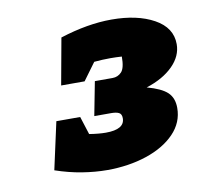

<svg xmlns="http://www.w3.org/2000/svg" viewBox="-53 -799 526 492"><g transform="rotate(-10 210.0 -553.0)"><path d="M82 -510H144L159 -463Q184 -459 202 -459Q251 -459 251 -488Q251 -499 244 -502.5Q237 -506 224 -506H180L197 -594H243Q257 -594 266.5 -604Q276 -614 276 -644Q261 -645 246 -645Q226 -645 204 -643L171 -598H110L132 -719Q204 -742 266 -742Q333 -742 376.5 -718Q420 -694 420 -651Q420 -620 394.5 -594.5Q369 -569 325 -555Q362 -545 377.5 -530.5Q393 -516 393 -490Q393 -452 365.5 -423.5Q338 -395 291.5 -379.5Q245 -364 189 -364Q158 -364 124 -369.5Q90 -375 55 -387Z"/></g></svg>

Font: Piazzolla Black
Style: Italic
Weight: 900
Italic angle: -11.3°
Designer: Juan Pablo del Peral
Foundry: Huerta Tipografica
Version: Version 1.330